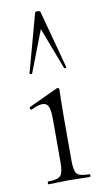

<svg xmlns="http://www.w3.org/2000/svg" viewBox="-84 -772 444 813"><g transform="rotate(-10 137.5 -365.0)"><path d="M57 0Q55 0 55 -6Q55 -12 57 -12Q98 -12 110.5 -25Q123 -38 123 -81V-270Q123 -306 116 -322.5Q109 -339 90 -339Q81 -339 69.5 -335.5Q58 -332 42 -324Q38 -323 35.5 -328.5Q33 -334 37 -336L161 -394Q164 -395 165 -395Q167 -395 169.5 -393Q172 -391 172 -388Q172 -381 171 -349.5Q170 -318 170 -271V-81Q170 -38 181.5 -25Q193 -12 235 -12Q238 -12 238 -6Q238 0 235 0Q218 0 195 -1Q172 -2 146 -2Q121 -2 98 -1Q75 0 57 0ZM217 -476Q219 -474 213.5 -472.5Q208 -471 207 -474L139 -653L70 -474Q69 -471 63.5 -472.5Q58 -474 59 -476L127 -725Q128 -730 138 -730Q148 -730 150 -725Z"/></g></svg>

Font: Cormorant Light Light
Style: Regular
Weight: 300
Version: Version 4.000